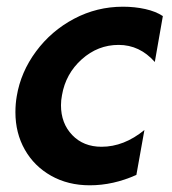

<svg xmlns="http://www.w3.org/2000/svg" viewBox="-20 -542 512 573"><path d="M347 -522Q269 -522 201 -486Q133 -450 87.5 -388.5Q42 -327 30 -255Q26 -232 26 -207Q26 -145 54 -95.5Q82 -46 132.5 -17.5Q183 11 248 11Q318 11 387 -20L411 -154Q350 -104 283 -104Q229 -104 195.5 -139Q162 -174 162 -228Q162 -243 165 -258Q176 -322 224 -365Q272 -408 334 -408Q397 -408 442 -357L466 -494Q445 -508 413.5 -515Q382 -522 347 -522Z"/></svg>

Font: Geom SemiBold
Style: Bold Italic
Weight: 600
Italic angle: -10°
Version: Version 1.102